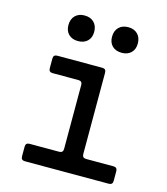

<svg xmlns="http://www.w3.org/2000/svg" viewBox="-115 -868 830 957"><g transform="rotate(15 300.0 -389.5)"><path d="M103 0Q83 0 83 -20V-70Q83 -90 103 -90H256Q276 -90 276 -110V-440Q276 -460 256 -460H123Q103 -460 103 -480V-530Q103 -550 123 -550H355Q375 -550 375 -530V-110Q375 -90 395 -90H536Q556 -90 556 -70V-20Q556 0 536 0ZM429 -647Q398 -647 380 -664.5Q362 -682 362 -712Q362 -743 380 -761Q398 -779 429 -779Q459 -779 477 -761Q495 -743 495 -712Q495 -682 477 -664.5Q459 -647 429 -647ZM203 -647Q173 -647 155 -664.5Q137 -682 137 -712Q137 -743 155 -761Q173 -779 203 -779Q234 -779 252 -761Q270 -743 270 -712Q270 -682 252 -664.5Q234 -647 203 -647Z"/></g></svg>

Font: Pitagon Sans Mono Medium
Style: Regular
Weight: 500
Monospace: yes
Designer: Travis Tran
Foundry: Pitagon
Version: Version 1.001; ttfautohint (v1.8.4.7-5d5b);gftools[0.9.26]